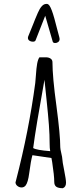

<svg xmlns="http://www.w3.org/2000/svg" viewBox="-20 -968 426 997"><path d="M253.9 -751.5Q256.3 -744.6 266.6 -744.6Q275.9 -744.6 282.7 -750.2Q289.6 -755.9 289.6 -765.6Q289.6 -769.5 288.1 -774.4Q280.3 -802.7 275.4 -822.3L262.7 -870.6Q248.5 -921.9 237.3 -938Q230.5 -947.8 223.1 -947.8Q215.8 -947.8 209.5 -945.3Q198.2 -940.4 186.5 -921.4Q178.7 -908.2 162.6 -868.7L153.3 -845.2Q144.5 -822.3 127 -780.3Q125 -776.4 125 -771Q125 -762.2 132.6 -756.8Q140.1 -751.5 150.4 -751.5Q161.6 -751.5 164.6 -758.3L214.8 -886.2ZM261.7 -23.9Q261.7 -5.4 272.7 2Q283.7 9.3 306.2 9.3Q322.8 2.9 322.8 -19V-20Q322.8 -35.6 313.5 -82Q303.7 -130.9 303.7 -141.6Q303.7 -149.9 298.3 -172.4Q293 -194.8 293 -203.1Q293 -267.1 272.9 -418.9Q252.4 -568.8 252.4 -645Q252.4 -657.2 242.7 -663.8Q232.9 -670.4 218.3 -670.4H184.6Q176.8 -659.2 172.9 -637Q168.9 -614.7 166.5 -577.6Q165 -558.6 163.1 -537.1Q129.9 -288.6 63 -30.3L62 -26.4Q60.5 -22.9 60.5 -21.5Q60.5 -10.3 70.3 -2.4Q80.1 5.4 92.3 5.4Q104.5 5.4 112.8 -4.4Q125.5 -20 131.8 -69.3Q140.1 -133.3 148.4 -162.1L247.1 -147.5L251 -126Q261.7 -55.7 261.7 -23.9ZM152.3 -199.2Q165.5 -302.2 210.9 -553.7Q214.8 -509.3 221.7 -450.2Q230 -371.6 233.9 -319.6Q237.8 -267.6 237.8 -220.2Q237.8 -197.8 240.7 -183.1Q168.9 -188.5 152.3 -199.2Z"/></svg>

Font: Amatica SC
Style: Bold
Weight: 400
Designer: Vernon Adams, Ben Nathan
Foundry: newtypography
Version: Version 2.000